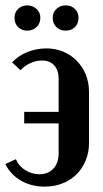

<svg xmlns="http://www.w3.org/2000/svg" viewBox="-20 -685 384 714"><path d="M311 -153Q311 -118 298.5 -88Q286 -58 264.5 -36.5Q243 -15 212.5 -3Q182 9 146 9Q96 9 57.5 -13.5Q19 -36 0 -75L39 -93Q50 -67 74.5 -52Q99 -37 127 -37Q159 -37 178.5 -58Q198 -79 198 -114V-226H70V-269H198V-392Q198 -424 181.5 -442Q165 -460 136 -460Q115 -460 93.5 -450.5Q72 -441 56 -424L25 -453Q48 -478 82 -491.5Q116 -505 152 -505Q186 -505 215 -493Q244 -481 265.5 -459Q287 -437 299 -407.5Q311 -378 311 -343ZM34 -619Q34 -639 47.5 -652Q61 -665 81 -665Q101 -665 115.5 -652Q130 -639 130 -619Q130 -597 115.5 -584Q101 -571 81 -571Q61 -571 47.5 -584Q34 -597 34 -619ZM176 -619Q176 -639 190 -652Q204 -665 224 -665Q245 -665 258.5 -652Q272 -639 272 -619Q272 -597 258.5 -584Q245 -571 224 -571Q204 -571 190 -584Q176 -597 176 -619Z"/></svg>

Font: Moniqa ExtBd Paragraph
Style: Regular
Weight: 800
Designer: Rajesh Rajput
Foundry: Rajesh Rajput
Version: Version 1.000